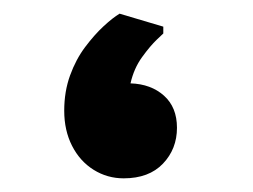

<svg xmlns="http://www.w3.org/2000/svg" viewBox="-20 -254 370 281"><path d="M74 -92Q74 -120 82.5 -143.5Q91 -167 104.5 -185Q118 -203 131.5 -215.5Q145 -228 155 -234L219 -215V-205Q219 -205 209.5 -196Q200 -187 188 -170.5Q176 -154 171 -132Q201 -131 220 -114Q239 -97 239 -67Q239 -36 218.5 -14.5Q198 7 161 7Q137 7 117 -5.5Q97 -18 85.5 -40.5Q74 -63 74 -92Z"/></svg>

Font: Kufam SemiBold
Style: Italic
Weight: 600
Italic angle: -11°
Designer: Artur Schmal
Foundry: Original Type
Version: Version 1.301; ttfautohint (v1.8.3)